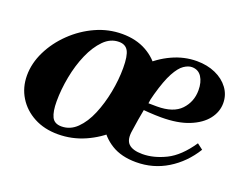

<svg xmlns="http://www.w3.org/2000/svg" viewBox="-82 -616 999 784"><g transform="rotate(20 418.0 -224.5)"><path d="M223 13Q164 13 119 -11Q74 -35 48.5 -76.5Q23 -118 23 -170Q23 -223 48.5 -275Q74 -327 118 -369.5Q162 -412 217 -437Q272 -462 332 -462Q392 -462 437 -437Q482 -412 507 -369.5Q532 -327 532 -274Q532 -221 507 -170Q482 -119 438.5 -77.5Q395 -36 339.5 -11.5Q284 13 223 13ZM226 -22Q264 -22 293 -50.5Q322 -79 341.5 -125.5Q361 -172 371.5 -226.5Q382 -281 382 -332Q382 -385 370 -406Q358 -427 330 -427Q293 -427 264 -397.5Q235 -368 214.5 -321Q194 -274 183.5 -218.5Q173 -163 173 -112Q173 -68 184 -45Q195 -22 226 -22ZM562 11Q498 11 455 -15.5Q412 -42 389.5 -85Q367 -128 367 -177Q367 -230 391 -281Q415 -332 456 -373Q497 -414 549 -438Q601 -462 656 -462Q701 -462 737 -446Q773 -430 794 -401.5Q815 -373 815 -337Q815 -299 790 -267Q765 -235 716.5 -215.5Q668 -196 596 -196Q571 -196 542 -198Q513 -200 490.5 -203Q468 -206 462 -207L467 -242Q484 -235 505 -233.5Q526 -232 565 -232Q636 -232 669 -267Q702 -302 702 -352Q702 -387 687.5 -409.5Q673 -432 645 -432Q629 -432 610.5 -419.5Q592 -407 573.5 -373Q555 -339 537 -274.5Q519 -210 504 -105Q497 -64 515 -46.5Q533 -29 575 -29Q624 -29 676 -54.5Q728 -80 774 -148L799 -129Q759 -64 697.5 -26.5Q636 11 562 11Z"/></g></svg>

Font: Libre Bodoni
Style: Italic
Weight: 400
Italic angle: -13°
Designer: Pablo Impallari, Rodrigo Fuenzalida
Foundry: Impallari Type
Version: Version 2.005;gftools[0.9.23]